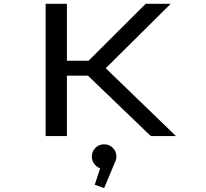

<svg xmlns="http://www.w3.org/2000/svg" viewBox="-20 -720 1090 1016"><path d="M778 0 445.5 -319.5H334V0H221.5V-700H334V-398.5H448.5L751 -700H883.5L539.5 -359L911 0ZM596 107.5Q596 125 587.5 140.5L531 275.5L481.5 257.5L510 170.5Q490.5 163.5 478.2 146.5Q466 129.5 466 107.5Q466 81.5 485 62.5Q504 43.5 531 43.5Q558 43.5 577 62.5Q596 81.5 596 107.5Z"/></svg>

Font: League Mono Extended
Style: Regular
Weight: 400
Width: 9
Designer: Tyler Finck
Foundry: The League of Moveable Type / Tyler Finck
Version: Version 2.210